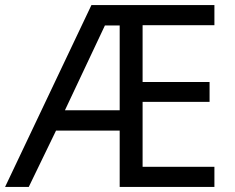

<svg xmlns="http://www.w3.org/2000/svg" viewBox="-21 -734 922 754"><path d="M821 0V-79H539V-334H802V-412H539V-635H821V-714H338L-1 0H92L199 -221H449V0ZM234 -301 391 -634H449V-301Z"/></svg>

Font: Noto Sans Arabic UI
Style: Regular
Weight: 400
Designer: Monotype Design Team, Nadine Chahine and Nizar Qandah
Foundry: Monotype Imaging Inc.
Version: Version 2.010